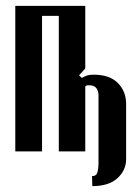

<svg xmlns="http://www.w3.org/2000/svg" viewBox="-20 -515 476 653"><path d="M270 -495V-282L249 -259L258 -250Q269 -256 277 -258.5Q285 -261 299 -261Q353 -261 381 -232.5Q409 -204 409 -161V26Q409 64 379.5 91Q350 118 294 118L293 84Q308 84 311.5 70.5Q315 57 315 41V-190Q315 -206 307.5 -215.5Q300 -225 283 -225Q278 -225 275.5 -224.5Q273 -224 270 -221V0H180V-461H123V0H32V-495Z"/></svg>

Font: Moniqa ExtBd Cond Paragraph
Style: Regular
Weight: 800
Width: 3
Designer: Rajesh Rajput
Foundry: Rajesh Rajput
Version: Version 1.000